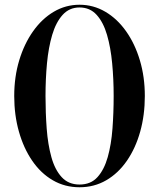

<svg xmlns="http://www.w3.org/2000/svg" viewBox="-20 -780 670 810"><path d="M315.5 10Q253.5 10 202.8 -19.5Q152 -49 115.8 -102Q79.5 -155 59.8 -224.8Q40 -294.5 40 -375Q40 -455.5 61 -525.2Q82 -595 119.5 -648Q157 -701 207 -730.5Q257 -760 315.5 -760Q374 -760 424.2 -730.5Q474.5 -701 512 -648Q549.5 -595 570.2 -525.2Q591 -455.5 591 -375Q591 -294.5 571.5 -224.8Q552 -155 515.5 -102Q479 -49 428.2 -19.5Q377.5 10 315.5 10ZM315.5 -1.5Q363 -1.5 391.2 -32.8Q419.5 -64 434.5 -117.2Q449.5 -170.5 454.5 -237.5Q459.5 -304.5 459.5 -375Q459.5 -446 453.2 -512.8Q447 -579.5 431.5 -632.8Q416 -686 387.8 -717.2Q359.5 -748.5 315.5 -748.5Q272.5 -748.5 244.2 -717.2Q216 -686 200.2 -632.8Q184.5 -579.5 178.2 -512.8Q172 -446 172 -375Q172 -304.5 177 -237.5Q182 -170.5 196.8 -117.2Q211.5 -64 240.2 -32.8Q269 -1.5 315.5 -1.5Z"/></svg>

Font: Bodoni Moda 18pt Medium
Style: Regular
Weight: 500
Designer: Owen Earl
Foundry: indestructible type
Version: Version 2.004